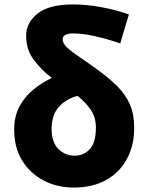

<svg xmlns="http://www.w3.org/2000/svg" viewBox="-20 -833 669 867"><path d="M312 14Q239 14 178 -17.5Q117 -49 80.5 -107.5Q44 -166 44 -248Q44 -307 67.5 -351.5Q91 -396 130 -428Q169 -460 214 -481Q168 -516 133 -562Q98 -608 98 -672Q98 -730 149.5 -771.5Q201 -813 310 -813Q372 -813 438.5 -800.5Q505 -788 562 -768L523 -637Q465 -657 409.5 -669.5Q354 -682 310 -682Q263 -682 263 -655Q263 -636 285.5 -616Q308 -596 344 -572Q380 -548 422 -517Q473 -480 510 -443Q547 -406 566.5 -361.5Q586 -317 586 -256Q586 -176 553 -115Q520 -54 459 -20Q398 14 312 14ZM330 -400Q277 -386 245 -349.5Q213 -313 213 -250Q213 -191 243.5 -160.5Q274 -130 317 -130Q358 -130 385.5 -159.5Q413 -189 413 -257Q413 -303 390 -337Q367 -371 330 -400Z"/></svg>

Font: Source Han Sans TC Heavy
Style: Regular
Weight: 900
Designer: Ryoko NISHIZUKA Ë•øÂ°öÊ∂ºÂ≠ê (kana, bopomofo & ideographs); Paul D. Hunt (Latin, Greek & Cyrillic); Sandoll Communicatio
Foundry: Adobe
Version: Version 2.004;hotconv 1.0.118;makeotfexe 2.5.65603